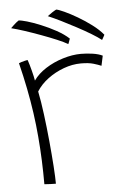

<svg xmlns="http://www.w3.org/2000/svg" viewBox="-53 -767 531 807"><g transform="rotate(-5 213.0 -363.5)"><path d="M100 -438.5Q119 -466 152.5 -487.5Q186 -509 226 -521.2Q266 -533.5 302.5 -533.5Q326.5 -533.5 351.8 -529.8Q377 -526 393 -518L384 -476Q371.5 -481.5 351.2 -487.5Q331 -493.5 298.5 -493.5Q262.5 -493.5 225.8 -480Q189 -466.5 158.2 -443.5Q127.5 -420.5 109.5 -391.5Q118 -350.5 125.2 -294.2Q132.5 -238 138 -179.8Q143.5 -121.5 146.8 -73Q150 -24.5 150 1Q142.5 1 126.8 0.5Q111 0 101.5 -1Q101.5 -52 99.5 -102Q97.5 -152 93.2 -202Q89 -252 81.8 -303.2Q74.5 -354.5 64 -407.5Q53.5 -460.5 39.5 -517Q42.5 -518.5 49.8 -520.8Q57 -523 65 -525Q73 -527 77 -527Q83.5 -508 90.5 -481Q97.5 -454 100 -438.5ZM53.5 -696Q63.5 -696 88.8 -688.8Q114 -681.5 146.2 -668.2Q178.5 -655 209.5 -638Q240.5 -621 261.5 -601.5Q261 -600 259.2 -595.2Q257.5 -590.5 255.8 -585.5Q254 -580.5 253 -579Q236.5 -589 207.2 -601.2Q178 -613.5 143.5 -626.2Q109 -639 76.2 -649.8Q43.5 -660.5 19.5 -666.5Q24.5 -671.5 30.8 -677.5Q37 -683.5 43.2 -688.5Q49.5 -693.5 53.5 -696ZM215 -728Q225 -726.5 249 -715.5Q273 -704.5 303 -687Q333 -669.5 361.2 -648.2Q389.5 -627 407.5 -605Q407 -603.5 404.5 -599Q402 -594.5 399.5 -590Q397 -585.5 396 -584Q381 -596 353.8 -612.5Q326.5 -629 294.2 -646.2Q262 -663.5 231 -678.8Q200 -694 177.5 -703.5Q185.5 -710 197 -717.5Q208.5 -725 215 -728Z"/></g></svg>

Font: Grandstander Thin Thin
Style: Regular
Weight: 250
Version: Version 1.200